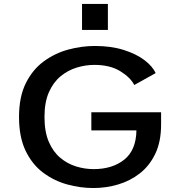

<svg xmlns="http://www.w3.org/2000/svg" viewBox="-20 -938 915 969"><path d="M394 -918H524.5V-787H394ZM451.5 11Q385.5 11 319 -7.2Q252.5 -25.5 197.5 -66.8Q142.5 -108 109.2 -177Q76 -246 76 -348Q76 -449 110.2 -518Q144.5 -587 200.8 -628.2Q257 -669.5 324.5 -687.8Q392 -706 458.5 -706Q540.5 -706 604 -686Q667.5 -666 708.8 -634.8Q750 -603.5 765.5 -569L657.5 -509Q638.5 -547 586.8 -578.8Q535 -610.5 456.5 -610.5Q411.5 -610.5 366.8 -596.8Q322 -583 285.2 -552.5Q248.5 -522 226.5 -471.8Q204.5 -421.5 204.5 -348Q204.5 -273.5 226 -223Q247.5 -172.5 283.8 -142Q320 -111.5 364 -98Q408 -84.5 452.5 -84.5Q547 -84.5 607 -132.2Q667 -180 668.5 -280H441V-371.5H793V-309.5Q793 -223.5 764 -162.5Q735 -101.5 686 -63.2Q637 -25 576.2 -7Q515.5 11 451.5 11Z"/></svg>

Font: Trispace SemiExpanded Medium
Style: Regular
Weight: 500
Width: 6
Designer: Tyler Finck
Foundry: Etcetera Type Company
Version: Version 1.210; ttfautohint (v1.8.3)